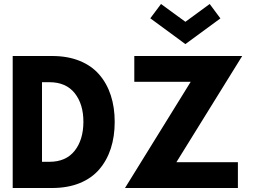

<svg xmlns="http://www.w3.org/2000/svg" viewBox="-20 -940 1268 960"><path d="M731.5 -848.5 785 -920 907 -831 1028.5 -920 1082 -848 907 -719.5ZM43.5 -660H240.5Q318 -660 378 -635.8Q438 -611.5 476.2 -567.2Q514.5 -523 534 -463.2Q553.5 -403.5 553.5 -330.5Q553.5 -257.5 534 -197.5Q514.5 -137.5 476.2 -93Q438 -48.5 378 -24.2Q318 0 240.5 0H43.5ZM651.5 -660H1191L862 -129H1169.5V0H605L933.5 -531H651.5ZM190 -529V-131H227Q309.5 -131 353 -185.8Q396.5 -240.5 397 -329.5Q397.5 -418.5 353.8 -473.8Q310 -529 227 -529Z"/></svg>

Font: League Spartan
Style: Bold
Weight: 700
Foundry: The League of Moveable Type
Version: Version 2.002